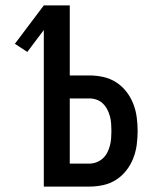

<svg xmlns="http://www.w3.org/2000/svg" viewBox="-20 -690 590 710"><path d="M142 0V-579L81 -498L35 -528L142 -670H238V-411H310Q336 -411 361.5 -405.5Q387 -400 409 -386Q431 -372 447 -351.5Q463 -331 472.5 -307Q482 -283 485.5 -257Q489 -231 489 -206Q489 -180 485.5 -154Q482 -128 472.5 -104Q463 -80 447 -59.5Q431 -39 409 -25Q387 -11 361.5 -5.5Q336 0 310 0ZM238 -85H310Q324 -85 337 -90Q350 -95 360 -104Q370 -113 376.5 -125.5Q383 -138 386.5 -151.5Q390 -165 391 -178.5Q392 -192 392 -206Q392 -219 391 -233Q390 -247 386.5 -260Q383 -273 376.5 -285.5Q370 -298 360 -307.5Q350 -317 337 -321.5Q324 -326 310 -326H238Z"/></svg>

Font: Lode Dark Term
Style: Bold
Weight: 700
Monospace: yes
Designer: Belleve Invis
Foundry: Belleve Invis
Version: Version 29.2.0